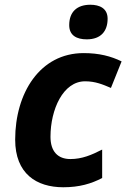

<svg xmlns="http://www.w3.org/2000/svg" viewBox="-20 -780 533 810"><path d="M346 -614C406 -614 434 -649 434 -701C434 -745 400 -760 361 -760C305 -760 272 -730 272 -674C272 -630 304 -614 346 -614ZM247 10C315 10 365 -5 411 -29V-149C366 -126 326 -109 277 -109C224 -109 193 -141 193 -203C193 -318 246 -437 339 -437C382 -437 413 -424 448 -409L493 -521C448 -543 398 -556 333 -556C148 -556 44 -387 44 -191C44 -47 134 10 247 10Z"/></svg>

Font: Noto Sans
Style: Bold Italic
Weight: 700
Italic angle: -12°
Designer: Monotype Design Team
Foundry: Monotype Imaging Inc.
Version: Version 2.013